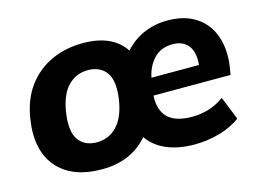

<svg xmlns="http://www.w3.org/2000/svg" viewBox="-77 -653 1083 799"><g transform="rotate(-15 464.5 -253.0)"><path d="M274 11Q144 11 81 -64Q18 -139 39 -270Q52 -352 93 -406.5Q134 -461 195 -489Q256 -517 332 -517Q457 -517 511 -437Q547 -477 594 -497Q641 -517 695 -517Q769 -517 818 -484.5Q867 -452 887 -395Q907 -338 897 -265L891 -230H559Q555 -169 587.5 -136Q620 -103 693 -103Q728 -103 762.5 -113Q797 -123 831 -147L871 -47Q831 -18 779 -3.5Q727 11 672 11Q603 11 552 -11Q501 -33 473 -74Q400 11 274 11ZM691 -416Q641 -416 610.5 -384.5Q580 -353 570 -304H775Q780 -360 757 -388Q734 -416 691 -416ZM282 -103Q332 -103 367.5 -138.5Q403 -174 415 -247Q428 -329 401.5 -366Q375 -403 322 -403Q272 -403 237 -368Q202 -333 190 -260Q177 -178 203 -140.5Q229 -103 282 -103Z"/></g></svg>

Font: Mulish ExtraBold
Style: Italic
Weight: 800
Italic angle: -9°
Designer: Vernon Adams
Foundry: Vernon Adams
Version: Version 3.603; ttfautohint (v1.8.3)